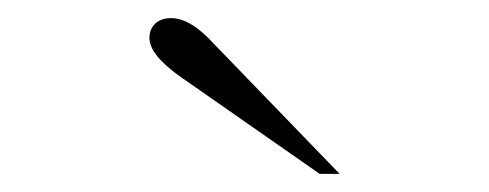

<svg xmlns="http://www.w3.org/2000/svg" viewBox="-20 -752 540 212"><path d="M181 -666Q145 -691 145 -710Q145 -720 151.5 -726Q158 -732 169 -732Q188 -732 210 -710L355 -560H333Z"/></svg>

Font: Fahkwang ExtraLight
Style: Regular
Weight: 275
Designer: Suppakit Chalermlarp | Katatrad Co.,Ltd.
Foundry: Cadson Demak Co.,Ltd.
Version: Version 1.000; ttfautohint (v1.6)